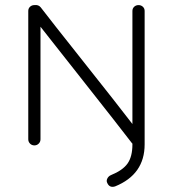

<svg xmlns="http://www.w3.org/2000/svg" viewBox="-20 -561 678 754"><path d="M91 -14V-518Q91 -528 98 -534.5Q105 -541 115 -541H116Q131 -543 140 -532Q175 -486 308 -318.5Q441 -151 500 -74V-518Q500 -528 507 -534.5Q514 -541 524 -541Q534 -541 541 -534.5Q548 -528 548 -518V6Q548 124 432 171Q410 178 401 157Q397 149 401.5 140Q406 131 415 127Q462 108 481 81Q500 54 500 6V3L498 1Q442 -72 306.5 -243.5Q171 -415 139 -456V-14Q139 -4 132 3Q125 10 115 10Q105 10 98 3Q91 -4 91 -14Z"/></svg>

Font: Hoogli
Style: Regular
Weight: 400
Designer: Anand Singh Naorem
Foundry: Brand New Type
Version: Version 1.00 b007